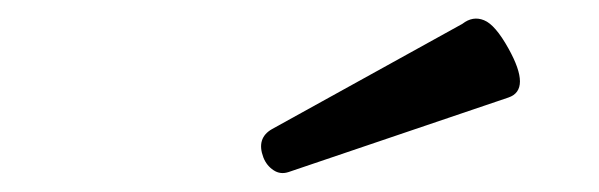

<svg xmlns="http://www.w3.org/2000/svg" viewBox="-20 -691 640 205"><path d="M270.5 -553.2Q253.4 -543.5 261.2 -522.9Q264.6 -514.2 272 -509.3Q279.3 -504.4 288.1 -507.3L522.9 -586.9Q547.4 -595.2 522.9 -639.2Q508.8 -664.6 496.8 -669.4Q484.9 -674.3 473.6 -665.5Z"/></svg>

Font: Courier Prime Code
Style: Italic
Weight: 400
Italic angle: -10°
Designer: Alan Dague-Greene
Foundry: Quote-Unquote Apps
Version: Version 3.18